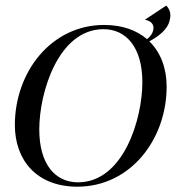

<svg xmlns="http://www.w3.org/2000/svg" viewBox="-20 -674 664 704"><path d="M263.5 10.5C458.5 10.5 591 -163 591 -356.5C591 -423 569.5 -481.5 527.5 -522.5C557 -538 594.5 -564 602 -599C608.5 -621.5 603 -640 589.5 -653.5L512.5 -602.5V-601.5C545 -594.5 544 -573.5 542 -564.5C540.5 -554.5 534 -542 519 -530.5C481 -563 428.5 -582.5 362 -582.5C167 -582.5 34.5 -409 34.5 -215.5C34.5 -89 112.5 10.5 263.5 10.5ZM266 -5.5C181.5 -5.5 124 -73 124 -199.5C124 -335 194 -567 359.5 -567C444 -567 502 -498.5 502 -373C502 -236 432 -5.5 266 -5.5Z"/></svg>

Font: Beautique Display Italic
Style: Regular
Weight: 400
Italic angle: -12°
Designer: Nhat-Quang Ngo
Version: Version 1.100;Glyphs 3.2.3 (3260)